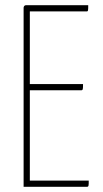

<svg xmlns="http://www.w3.org/2000/svg" viewBox="-20 -720 397 740"><path d="M95 -24V-372H292C300 -372 300 -376 300 -396H95V-676H314C320 -676 320 -680 320 -700H81C71 -700 71 -690 71 -690V0H314C322 0 322 -3 322 -24Z"/></svg>

Font: Yanone Kaffeesatz Extra Light
Style: Regular
Weight: 200
Designer: Yanone (Cyrillic: Daniel Pouzeot & Huerta Tipografica)
Foundry: Yanone
Version: Version 1.100;PS 001.100;hotconv 1.0.70;makeotf.lib2.5.58329